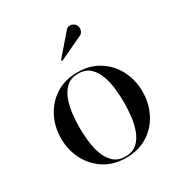

<svg xmlns="http://www.w3.org/2000/svg" viewBox="-164 -805 883 935"><g transform="rotate(-30 277.5 -338.0)"><path d="M278 10Q207.5 10 156.2 -23Q105 -56 77 -110.5Q49 -165 49 -230Q49 -295 77 -349.5Q105 -404 156.2 -437Q207.5 -470 278 -470Q348.5 -470 400 -437Q451.5 -404 479.2 -349.5Q507 -295 507 -230Q507 -165 479.2 -110.5Q451.5 -56 400 -23Q348.5 10 278 10ZM278 2.5Q319 2.5 343.8 -20.2Q368.5 -43 381.2 -78.5Q394 -114 398.2 -154.5Q402.5 -195 402.5 -230Q402.5 -265.5 398.2 -305.8Q394 -346 381.2 -381.5Q368.5 -417 343.8 -439.8Q319 -462.5 278 -462.5Q237 -462.5 212.2 -439.8Q187.5 -417 174.8 -381.5Q162 -346 157.5 -305.8Q153 -265.5 153 -230Q153 -195 157.5 -154.5Q162 -114 174.8 -78.5Q187.5 -43 212.2 -20.2Q237 2.5 278 2.5ZM243.5 -554.5 239 -560 336.5 -673Q346 -684.5 357.2 -685.5Q368.5 -686.5 378.2 -681.2Q388 -676 392.5 -667.5Q397.5 -659.5 397.2 -649.5Q397 -639.5 392.2 -631Q387.5 -622.5 379 -618.5Z"/></g></svg>

Font: Bodoni Moda 28pt
Style: Regular
Weight: 400
Designer: Owen Earl
Foundry: indestructible type
Version: Version 2.005